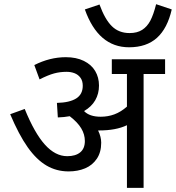

<svg xmlns="http://www.w3.org/2000/svg" viewBox="-20 -909 851 929"><path d="M146 -594.2Q221.2 -632.3 298.3 -632.3Q349.1 -632.3 385.7 -614.3Q422.4 -596.2 440.7 -565.2Q459 -534.2 459 -495.1Q459 -455.6 440.9 -424.1Q422.9 -392.6 386.7 -371.6Q413.1 -344.2 467.3 -344.2Q502.4 -344.2 533.4 -355.7Q564.5 -367.2 594.2 -393.1V-550.8H521V-622.1H778.8V-550.8H674.8V0H594.2V-303.2Q541.5 -277.8 459 -277.8H454.6Q469.7 -247.1 469.7 -218.3Q469.7 -172.4 448.5 -140.9Q427.2 -109.4 391.8 -94.5Q356.4 -79.6 312 -79.6Q253.4 -79.6 205.1 -107.9Q156.7 -136.2 114 -196.5Q71.3 -256.8 29.3 -356.4L99.6 -381.8Q147 -265.1 197.3 -209.2Q247.6 -153.3 305.2 -153.3Q345.7 -153.3 368.2 -171.9Q390.6 -190.4 390.6 -226.6Q390.6 -258.8 373 -288.1Q355.5 -317.4 317.4 -346.7Q291 -341.8 259.8 -340.8L255.4 -411.1Q316.9 -412.6 348.6 -432.6Q380.4 -452.6 380.4 -494.1Q380.4 -517.6 369.4 -532.7Q358.4 -547.9 340.8 -554.7Q323.2 -561.5 302.2 -561.5Q270.5 -561.5 241.7 -553.7Q212.9 -545.9 171.4 -524.9ZM811 -863.3Q790 -771.5 739.3 -725.8Q688.5 -680.2 604.5 -680.2Q455.6 -680.2 390.6 -863.3L461.4 -887.2Q487.8 -814.9 521.5 -782Q555.2 -749 606.9 -749Q643.6 -749 667.7 -764.4Q691.9 -779.8 707.3 -808.8Q722.7 -837.9 735.4 -888.7Z"/></svg>

Font: NotoSans
Style: Regular
Weight: 400
Designer: Monotype Design team
Foundry: Monotype Imaging Inc.
Version: Version 1.04; ttfautohint (v1.4.1)